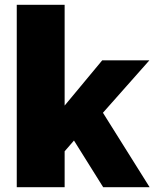

<svg xmlns="http://www.w3.org/2000/svg" viewBox="-20 -782 655 802"><path d="M411 0 289 -195 250 -150V0H50V-762H250V-341L407 -530H604L410 -311L605 0Z"/></svg>

Font: Morrison Black
Style: Regular
Weight: 900
Designer: Pablo Impallari, Rodrigo Fuenzalida (Modified by Dan O. Williams)
Version: Version 0.03;June 6, 2019;FontCreator 11.5.0.2425 64-bit; tt